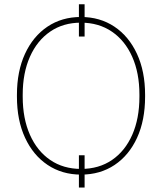

<svg xmlns="http://www.w3.org/2000/svg" viewBox="-20 -800 749 891"><path d="M356.4 10.3Q268.1 10.3 200.9 -34.7Q133.8 -79.6 96.2 -160.9Q58.6 -242.2 58.6 -351.1V-359.9Q58.6 -468.8 95.9 -550Q133.3 -631.3 200.2 -676.3Q267.1 -721.2 355.5 -721.2Q443.8 -721.2 511 -676.3Q578.1 -631.3 615.7 -550Q653.3 -468.8 653.3 -359.9V-351.1Q653.3 -241.7 616 -160.4Q578.6 -79.1 511.7 -34.4Q444.8 10.3 356.4 10.3ZM356.4 -16.1Q439 -16.1 499.8 -57.6Q560.5 -99.1 593.8 -174.6Q627 -250 627 -351.1V-360.8Q627 -461.4 593.5 -536.6Q560.1 -611.8 499 -653.3Q438 -694.8 355.5 -694.8Q273.4 -694.8 212.9 -653.3Q152.3 -611.8 118.9 -536.6Q85.4 -461.4 85.4 -360.8V-351.1Q85.4 -250 118.9 -174.6Q152.3 -99.1 213.1 -57.6Q273.9 -16.1 356.4 -16.1ZM346.2 70.3V-79.6H372.6V70.3ZM346.2 -630.4V-780.3H372.6V-630.4Z"/></svg>

Font: Roboto Slab LO Thin
Style: Regular
Weight: 250
Designer: Google
Version: Version 2.00;September 28, 2018;FontCreator 11.5.0.2427 64-b